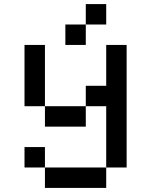

<svg xmlns="http://www.w3.org/2000/svg" viewBox="-20 -720 740 940"><path d="M100 -200H200V-500H100ZM100 100H200V0H100ZM200 200H500V100H200ZM200 -100H400V-200H200ZM300 -500H400V-600H300ZM400 -200H500V100H600V-500H500V-300H400ZM400 -600H500V-700H400Z"/></svg>

Font: FT88
Style: Regular
Weight: 400
Designer: Ange Degheest & Mandy Elbé
Foundry: Velvetyne Type Foundry
Version: Version 1.000;FEAKit 1.0